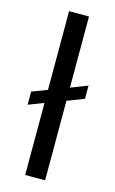

<svg xmlns="http://www.w3.org/2000/svg" viewBox="-108 -719 458 764"><g transform="rotate(15 121.5 -337.5)"><path d="M160.2 -674.8V-381.8L229.5 -408.7V-354.5L160.2 -327.6V0H78.1V-296.9L15.1 -272.5V-326.7L78.1 -350.6V-674.8Z"/></g></svg>

Font: Yantramanav
Style: Regular
Weight: 400
Version: Version 1.001;PS 1.0;hotconv 1.0.72;makeotf.lib2.5.5900; ttf